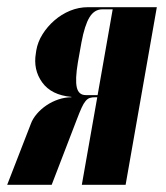

<svg xmlns="http://www.w3.org/2000/svg" viewBox="-52 -515 463 535"><path d="M298 0H176L219 -244H213Q204 -244 198 -242Q192 -240 186.5 -233.5Q181 -227 175.5 -215Q170 -203 162 -182L92 0H-32L34 -170Q39 -184 50.5 -197.5Q62 -211 77.5 -221.5Q93 -232 111 -238Q129 -244 147 -244V-245Q91 -250 65.5 -285.5Q40 -321 48 -367L49 -374Q53 -398 66.5 -419.5Q80 -441 99.5 -458Q119 -475 143 -485Q167 -495 194 -495H385ZM165 -341Q157 -293 162 -271.5Q167 -250 187 -250H220L262 -489H233Q211 -489 197.5 -467Q184 -445 175 -397Z"/></svg>

Font: Moniqa Black Ita Display
Style: Italic
Weight: 900
Italic angle: -10°
Designer: Rajesh Rajput
Foundry: Rajesh Rajput
Version: Version 1.000